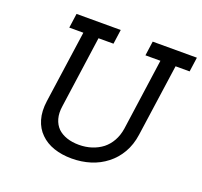

<svg xmlns="http://www.w3.org/2000/svg" viewBox="-123 -840 1039 988"><g transform="rotate(20 396.5 -346.0)"><path d="M134 -700H376L365 -621H283L228 -229Q222 -190 230.5 -160Q239 -130 259 -110Q279 -91 308.5 -81Q338 -71 375 -71Q412 -71 444.5 -81.5Q477 -92 503 -112Q528 -132 544.5 -161.5Q561 -191 567 -229L622 -621H540L551 -700H793L782 -621H705L649 -226Q641 -169 615.5 -125Q590 -81 552 -52Q514 -22 466 -7Q418 8 364 8Q310 8 266 -7Q222 -22 192 -52Q162 -81 149 -125Q136 -169 144 -226L200 -621H123Z"/></g></svg>

Font: Josefin Slab
Style: Bold Italic
Weight: 700
Italic angle: -12°
Designer: Santiago Orozco
Foundry: Typemade
Version: Version 2.000